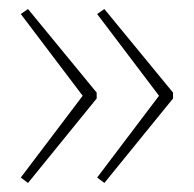

<svg xmlns="http://www.w3.org/2000/svg" viewBox="-20 -492 429 425"><path d="M363 -274 211 -87 195 -99 332 -280 195 -461 211 -472 363 -287ZM194 -274 42 -87 26 -99 163 -280 26 -461 42 -472 194 -287Z"/></svg>

Font: Noto Sans Thaana Thin
Style: Regular
Weight: 100
Designer: David Williams
Foundry: Google Inc.
Version: Version 3.001; ttfautohint (v1.8.4.7-5d5b)